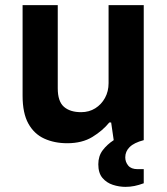

<svg xmlns="http://www.w3.org/2000/svg" viewBox="-20 -546 651 748"><path d="M469 182Q444 182 419.5 174Q395 166 379 147Q363 128 363 94Q363 62 380 39.5Q397 17 423 0L413 -69H406Q380 -37 340 -12.5Q300 12 242 12Q192 12 152.5 -6Q113 -24 90.5 -64.5Q68 -105 68 -173V-526H205V-202Q205 -151 229 -130Q253 -109 296 -109Q327 -109 351 -124Q375 -139 389 -164.5Q403 -190 403 -222V-526H540V0Q502 10 485 27Q468 44 468 67Q468 85 479.5 99Q491 113 516 113H540V168Q521 175 504 178.5Q487 182 469 182Z"/></svg>

Font: Archivo VF Beta
Style: Regular
Weight: 400
Designer: Hector Gatti
Foundry: Omnibus-Type
Version: Version 1.002